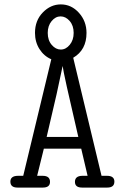

<svg xmlns="http://www.w3.org/2000/svg" viewBox="-20 -848 565 868"><path d="M26.9 -26.9Q26.9 -52.7 61 -53.2H85L211.9 -580.1Q178.7 -594.2 158.4 -626.2Q138.2 -658.2 138.2 -699.2Q138.2 -755.4 173.6 -791.7Q209 -828.1 254.9 -828.1Q302.7 -828.1 336.9 -790Q371.1 -752 371.1 -699.2Q371.1 -622.1 311 -586.9L439 -53.2H463.9Q497.1 -53.2 497.1 -26.9Q497.1 0 464.8 0H351.1Q318.8 0 318.8 -25.9Q318.8 -52.7 352.1 -53.2H376L347.2 -175.8H178.2L147.9 -53.2H172.9Q206.1 -53.2 206.1 -25.9Q206.1 0 173.8 0H59.1Q26.9 0 26.9 -26.9ZM190.9 -229H334Q266.1 -520 263.2 -549.8L235.8 -421.9ZM195.8 -699.2Q195.8 -666 213.9 -645Q231.9 -624 254.9 -624Q277.8 -624 295.4 -645.5Q313 -667 313 -699.2Q313 -732.4 294.9 -753.2Q276.9 -773.9 253.9 -773.9Q231 -773.9 213.4 -752.7Q195.8 -731.4 195.8 -699.2Z"/></svg>

Font: CMU Typewriter Text
Style: Light
Weight: 200
Version: Version 0.7.0